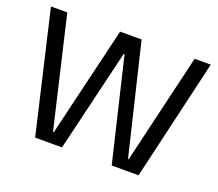

<svg xmlns="http://www.w3.org/2000/svg" viewBox="-96 -673 914 806"><g transform="rotate(20 361.0 -270.0)"><path d="M4 -540H77L192 -49H196L313 -540H409L527 -49H530L646 -540H718L592 0H472L363 -457H359L250 0H130Z"/></g></svg>

Font: Pathway Extreme SemiCondensed Light
Style: Regular
Weight: 300
Width: 4
Version: Version 1.001;gftools[0.9.26]